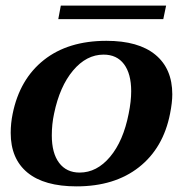

<svg xmlns="http://www.w3.org/2000/svg" viewBox="-20 -652 643 682"><path d="M196 -632H570L560 -584H187ZM18 -180Q18 -214 25 -248Q50 -371 136 -439Q222 -507 358 -507Q472 -507 532 -457.5Q592 -408 592 -317Q592 -288 584 -248Q560 -126 473.5 -58Q387 10 252 10Q137 10 77.5 -39Q18 -88 18 -180ZM437 -248Q446 -292 446 -328Q446 -390 420.5 -424Q395 -458 348 -458Q287 -458 239.5 -401.5Q192 -345 172 -248Q164 -211 164 -171Q164 -108 190 -73.5Q216 -39 263 -39Q324 -39 371 -95Q418 -151 437 -248Z"/></svg>

Font: Trirong
Style: Bold Italic
Weight: 700
Italic angle: -12°
Designer: Katatrad Team
Foundry: CadsonDemak
Version: Version 1.001